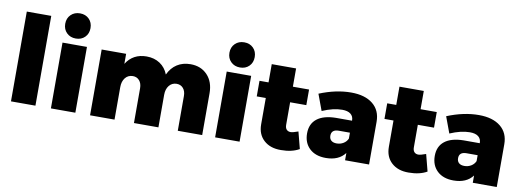

<svg xmlns="http://www.w3.org/2000/svg" viewBox="-62 -1178 4252 1563"><g transform="rotate(10 2063.5 -397.0)"><path d="M65.9 -742.2H268.1V0H65.9Z M420.7 -774.2Q450.2 -803.2 496.1 -803.2Q542 -803.2 571 -774.2Q600.1 -745.1 600.1 -699.2Q600.1 -653.3 571 -624.3Q542 -595.2 496.1 -595.2Q450.2 -595.2 420.7 -624.3Q391.1 -653.3 391.1 -699.2Q391.1 -745.1 420.7 -774.2ZM396 -543.9H598.1V0H396Z M1453.6 -551.8Q1540.5 -551.8 1593.5 -495.6Q1646.5 -439.5 1646.5 -345.2V0H1444.8V-287.1Q1444.8 -327.6 1424.3 -351.3Q1403.8 -375 1369.6 -375Q1331.1 -374.5 1307.9 -345.2Q1284.7 -315.9 1284.7 -269V0H1082.5V-287.1Q1082.5 -327.6 1062 -351.3Q1041.5 -375 1007.8 -375Q968.3 -374.5 945.1 -345.2Q921.9 -315.9 921.9 -269V0H719.7V-543.9H921.9V-460.9Q979 -551.8 1090.8 -551.8Q1154.3 -551.8 1201.2 -520.8Q1248 -489.7 1269.5 -434.1Q1295.9 -491.2 1343 -521.5Q1390.1 -551.8 1453.6 -551.8Z M1778.1 -774.2Q1807.6 -803.2 1853.5 -803.2Q1899.4 -803.2 1928.5 -774.2Q1957.5 -745.1 1957.5 -699.2Q1957.5 -653.3 1928.5 -624.3Q1899.4 -595.2 1853.5 -595.2Q1807.6 -595.2 1778.1 -624.3Q1748.5 -653.3 1748.5 -699.2Q1748.5 -745.1 1778.1 -774.2ZM1753.4 -543.9H1955.6V0H1753.4Z M2413.1 -165 2449.2 -25.9Q2389.2 8.8 2298.3 8.8Q2210.4 9.8 2157.2 -38.3Q2104 -86.4 2104 -169.9V-387.2H2029.3V-516.1H2104V-667H2305.2V-516.1H2439V-387.2H2305.2V-201.2Q2305.2 -175.3 2317.4 -162.1Q2329.6 -148.9 2351.1 -148.9Q2369.1 -148.9 2413.1 -165Z M2781.7 -551.8Q2896.5 -551.8 2961.2 -499.5Q3025.9 -447.3 3025.9 -353V0H2827.6V-60.1Q2775.4 8.8 2668.9 8.8Q2583 8.8 2533.9 -37.8Q2484.9 -84.5 2484.9 -162.1Q2484.9 -241.2 2538.6 -283.4Q2592.3 -325.7 2694.8 -327.1H2827.6V-329.1Q2827.6 -363.3 2803.7 -382.1Q2779.8 -400.9 2733.9 -400.9Q2660.6 -400.9 2569.8 -361.8L2520 -496.1Q2656.7 -551.8 2781.7 -551.8ZM2735.8 -123Q2766.6 -123 2791.5 -138.2Q2816.4 -153.3 2827.6 -179.2V-228H2735.8Q2674.8 -228 2674.8 -176.8Q2674.8 -150.9 2690.7 -137Q2706.5 -123 2735.8 -123Z M3468.8 -165 3504.9 -25.9Q3444.8 8.8 3354 8.8Q3266.1 9.8 3212.9 -38.3Q3159.7 -86.4 3159.7 -169.9V-387.2H3085V-516.1H3159.7V-667H3360.8V-516.1H3494.6V-387.2H3360.8V-201.2Q3360.8 -175.3 3373 -162.1Q3385.3 -148.9 3406.7 -148.9Q3424.8 -148.9 3468.8 -165Z M3837.4 -551.8Q3952.1 -551.8 4016.8 -499.5Q4081.5 -447.3 4081.5 -353V0H3883.3V-60.1Q3831.1 8.8 3724.6 8.8Q3638.7 8.8 3589.6 -37.8Q3540.5 -84.5 3540.5 -162.1Q3540.5 -241.2 3594.2 -283.4Q3647.9 -325.7 3750.5 -327.1H3883.3V-329.1Q3883.3 -363.3 3859.4 -382.1Q3835.4 -400.9 3789.6 -400.9Q3716.3 -400.9 3625.5 -361.8L3575.7 -496.1Q3712.4 -551.8 3837.4 -551.8ZM3791.5 -123Q3822.3 -123 3847.2 -138.2Q3872.1 -153.3 3883.3 -179.2V-228H3791.5Q3730.5 -228 3730.5 -176.8Q3730.5 -150.9 3746.3 -137Q3762.2 -123 3791.5 -123Z"/></g></svg>

Font: Montserrat arm ExtraBold
Style: Regular
Weight: 800
Designer: Julieta Ulanovsky
Foundry: Julieta Ulanovsky
Version: Version 6.000;PS 006.000;hotconv 1.0.88;makeotf.lib2.5.64775